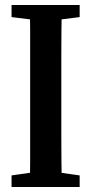

<svg xmlns="http://www.w3.org/2000/svg" viewBox="-20 -744 364 764"><path d="M26 0V-46L145 -63H177L297 -46V0ZM98 0Q100 -51 100 -102Q100 -153 100 -205Q100 -257 100 -309V-416Q100 -468 100 -519Q100 -570 100 -621.5Q100 -673 98 -724H226Q225 -674 224.5 -622.5Q224 -571 224 -520Q224 -469 224 -416V-309Q224 -258 224 -206Q224 -154 224.5 -103Q225 -52 226 0ZM26 -676V-724H297V-676L178 -661H147Z"/></svg>

Font: Source Serif 4 18pt SemiBold
Style: Regular
Weight: 600
Designer: Frank Grießhammer
Foundry: Adobe Systems Incorporated
Version: Version 4.004;hotconv 1.0.116;makeotfexe 2.5.65601